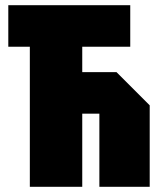

<svg xmlns="http://www.w3.org/2000/svg" viewBox="-20 -720 629 740"><path d="M95 0V-540H12V-700H482V-540H297V-442H429L557 -314V0H363V-282H297V0Z"/></svg>

Font: Tektur Condensed ExtraBold
Style: Regular
Weight: 800
Width: 3
Designer: Adam Jagosz
Foundry: Adam Jagosz
Version: Version 1.005;gftools[0.9.30]